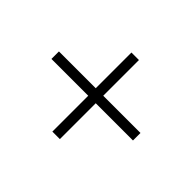

<svg xmlns="http://www.w3.org/2000/svg" viewBox="-105 -701 778 778"><g transform="rotate(45 283.5 -312.5)"><path d="M517.6 -291H304.2V-85.4H261.2V-291H50.3V-334H261.2V-538.6H304.2V-334H517.6Z"/></g></svg>

Font: Noto Nastaliq Urdu
Style: Regular
Weight: 400
Designer: Monotype Design Team
Foundry: Monotype Imaging Inc.
Version: Version 1.02 uh